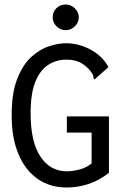

<svg xmlns="http://www.w3.org/2000/svg" viewBox="-20 -823 540 853"><path d="M277 10Q201 10 146 -29Q91 -68 61.5 -139.5Q32 -211 32 -306Q31 -406 55.5 -470Q80 -534 118 -569Q156 -604 198 -617.5Q240 -631 274 -631Q332 -630 383.5 -602Q435 -574 462 -525L408 -477L400 -470L395 -476Q396 -484 392.5 -491Q389 -498 379 -511Q358 -535 334 -546.5Q310 -558 275 -558Q232 -558 196 -536Q160 -514 138 -462Q116 -410 116 -319Q116 -193 159.5 -127.5Q203 -62 277 -62Q303 -62 333.5 -70Q364 -78 387 -97V-234H277V-306H464V-55Q420 -21 373 -5.5Q326 10 277 10ZM272 -689Q248 -689 231 -706Q214 -723 214 -746Q214 -770 230.5 -786.5Q247 -803 272 -803Q295 -803 312.5 -786Q330 -769 330 -746Q330 -723 312.5 -706Q295 -689 272 -689Z"/></svg>

Font: Inconsolata Medium
Style: Regular
Weight: 500
Monospace: yes
Designer: Raph Levien, Cyreal, Brenton Simpson
Foundry: Raph Levien, Cyreal, Google
Version: Version 3.001; ttfautohint (v1.8.2.53-6de2)